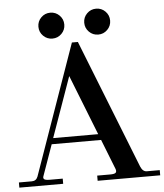

<svg xmlns="http://www.w3.org/2000/svg" viewBox="-71 -909 822 960"><g transform="rotate(-5 340.5 -429.0)"><path d="M-13 0V-26H52Q74 -26 82 -47L312 -700H342L598 -52Q609 -26 629 -26H694V0H380V-26H445Q468 -26 473.5 -32.5Q479 -39 474 -52L415 -202H167L112 -47Q108 -37 114 -31.5Q120 -26 142 -26H207V0ZM177 -232H403L284 -534ZM447 -728Q420 -728 401 -747Q382 -766 382 -793Q382 -820 401 -839Q420 -858 447 -858Q474 -858 493 -839Q512 -820 512 -793Q512 -766 493 -747Q474 -728 447 -728ZM217 -728Q190 -728 171 -747Q152 -766 152 -793Q152 -820 171 -839Q190 -858 217 -858Q244 -858 263 -839Q282 -820 282 -793Q282 -766 263 -747Q244 -728 217 -728Z"/></g></svg>

Font: Bentinck
Style: Regular
Weight: 400
Designer: Jörg Drees
Foundry: Jörg Drees
Version: Version 1.000; ttfautohint (v1.8.4.7-5d5b)